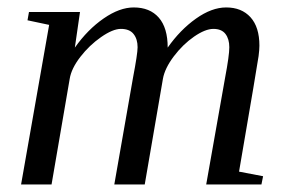

<svg xmlns="http://www.w3.org/2000/svg" viewBox="-20 -491 762 511"><path d="M426.3 -364.3Q459.5 -411.6 501.5 -441.4Q543.5 -471.2 582 -471.2Q623 -471.2 646.7 -445.1Q670.4 -418.9 670.4 -369.6Q670.4 -358.9 668.2 -341.6Q666 -324.2 616.2 -34.2L680.2 -22L675.8 0H528.8L579.1 -284.2Q590.3 -343.3 590.3 -365.2Q590.3 -387.2 580.1 -400.6Q569.8 -414.1 547.9 -414.1Q526.4 -414.1 496.6 -393.6Q466.8 -373 442.6 -341.1Q418.5 -309.1 413.6 -281.2L365.2 0H284.2L334 -284.2Q346.2 -348.1 346.2 -365.2Q346.2 -387.2 335.4 -400.6Q324.7 -414.1 301.8 -414.1Q280.3 -414.1 249 -392.3Q217.8 -370.6 193.8 -339.6Q169.9 -308.6 165.5 -281.2L117.2 0H36.1L110.8 -424.8L53.2 -437L57.1 -459H192.9L179.2 -364.3Q213.4 -412.6 255.9 -441.9Q298.3 -471.2 335.9 -471.2Q378.9 -471.2 402.6 -444.1Q426.3 -417 426.3 -364.3Z"/></svg>

Font: Tinos
Style: Italic
Weight: 400
Italic angle: -16.333°
Designer: Steve Matteson
Foundry: Monotype Imaging Inc.
Version: Version 1.32